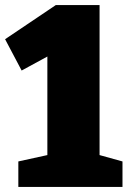

<svg xmlns="http://www.w3.org/2000/svg" viewBox="-22 -734 501 754"><path d="M459 -100V0H50V-100L164 -125V-512L63 -457L-2 -580L197 -714H369V-125Z"/></svg>

Font: Bitter Black
Style: Regular
Weight: 900
Designer: Sol Matas, and Bitter project Authors
Foundry: Sol Matas
Version: Version 2.001